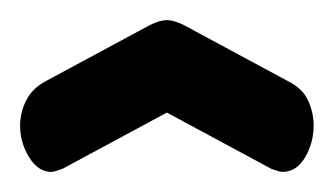

<svg xmlns="http://www.w3.org/2000/svg" viewBox="-20 -740 332 191"><path d="M31 -569Q18 -569 9 -583.5Q0 -598 0 -615Q0 -628 6 -640Q12 -652 25 -659L129 -715Q139 -720 146 -720Q153 -720 163 -715L267 -659Q281 -652 286.5 -640Q292 -628 292 -615Q292 -598 283.5 -583.5Q275 -569 261 -569Q259 -569 256 -570Q253 -571 250 -572L146 -628L42 -572Q39 -571 36 -570Q33 -569 31 -569Z"/></svg>

Font: Dosis ExtraBold
Style: Regular
Weight: 800
Designer: EdgarTolentino, PabloImpallari, IginoMarini
Foundry: EdgarTolentino, PabloImpallari, IginoMarini
Version: Version 3.001; ttfautohint (v1.8.2)